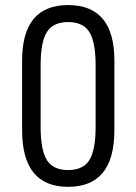

<svg xmlns="http://www.w3.org/2000/svg" viewBox="-20 -720 532 750"><path d="M66.4 -210.9V-483.4Q66.4 -700.2 246.1 -700.2Q426.8 -700.2 426.8 -483.4V-210.9Q426.8 9.8 246.1 9.8Q66.4 9.8 66.4 -210.9ZM329.1 -94.7Q353.5 -133.8 353.5 -224.6V-464.8Q353.5 -555.7 329.1 -594.7Q304.7 -633.8 246.1 -633.8Q187.5 -633.8 163.1 -594.7Q138.7 -555.7 138.7 -464.8V-224.6Q138.7 -133.8 163.1 -94.7Q187.5 -55.7 246.1 -55.7Q304.7 -55.7 329.1 -94.7Z"/></svg>

Font: Dinish
Style: Regular
Weight: 400
Designer: Bert Driehuis
Foundry: Playbeing
Version: Version 3.006; git-39231f3c-release